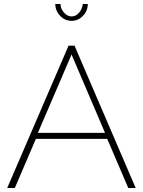

<svg xmlns="http://www.w3.org/2000/svg" viewBox="-20 -938 715 958"><path d="M322 -710H352L657 0H620L515 -245H159L54 0H16ZM504 -275 337 -666 169 -275ZM337 -856Q358 -856 374 -874Q390 -892 393 -918H418Q418 -884 394 -859Q370 -834 337 -834Q304 -834 280 -859Q256 -884 256 -918H282Q282 -895 299 -875.5Q316 -856 337 -856Z"/></svg>

Font: Raleway ExtraLight
Style: Regular
Weight: 200
Designer: Matt McInerney, Pablo Impallari, Rodrigo Fuenzalida
Foundry: Matt McInerney, Pablo Impallari, Rodrigo Fuenzalida
Version: Version 4.026